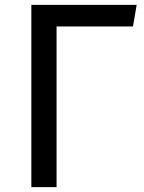

<svg xmlns="http://www.w3.org/2000/svg" viewBox="-20 -764 589 784"><path d="M538 -744H108V0H211V-656H523Z"/></svg>

Font: Glow Sans SC Normal Medium
Style: Regular
Weight: 600
Designer: Ryoko NISHIZUKA (kana, bopomofo & ideographs); Paul D. Hunt (Latin, Greek & Cyrillic); Sandoll Communications, Soo-young
Version: Version 0.93